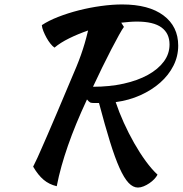

<svg xmlns="http://www.w3.org/2000/svg" viewBox="-20 -756 821 863"><path d="M781 -551Q781 -503 759.5 -460.5Q738 -418 700 -384.5Q662 -351 611 -328Q560 -305 500 -297Q515 -252 536.5 -204.5Q558 -157 583 -113Q608 -69 635 -32Q662 5 688 29Q683 39 673.5 49Q664 59 651.5 67.5Q639 76 625.5 81.5Q612 87 600 87Q578 87 558 66Q538 45 517.5 -0.5Q497 -46 474.5 -118.5Q452 -191 425 -293Q414 -293 403 -293Q392 -293 386 -295Q379 -299 371 -309Q344 -251 323 -200Q302 -149 285.5 -101.5Q269 -54 256.5 -9.5Q244 35 235 81Q201 73 176 52Q151 31 129 -7Q133 -16 137.5 -24.5Q142 -33 149 -48.5Q156 -64 166.5 -88Q177 -112 194.5 -152Q212 -192 236.5 -250Q261 -308 296 -391Q312 -428 323.5 -456Q335 -484 344 -509.5Q353 -535 360.5 -560.5Q368 -586 376 -619Q330 -603 290.5 -583.5Q251 -564 225 -542Q216 -548 206.5 -560Q197 -572 189 -586.5Q181 -601 175 -616Q169 -631 168 -643Q198 -663 241.5 -680Q285 -697 334 -709.5Q383 -722 434 -729Q485 -736 529 -736Q649 -736 715 -686.5Q781 -637 781 -551ZM537 -635Q530 -626 515 -599Q500 -572 480.5 -534.5Q461 -497 439.5 -453Q418 -409 398 -366Q473 -366 536 -380Q599 -394 645 -419.5Q691 -445 716.5 -479.5Q742 -514 742 -556Q742 -606 706 -632.5Q670 -659 595 -659Q578 -659 561 -657.5Q544 -656 525 -654Z"/></svg>

Font: Sweet Mavka Script
Style: Regular
Weight: 500
Designer: Pablo Impallari/Anastassiya Vishnevskaya
Foundry: Pablo Impallari/ Anastassiya Vishnevskaya
Version: Version 2.0/www.impallari.com/   behance.net/sweetcherry